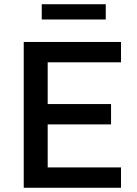

<svg xmlns="http://www.w3.org/2000/svg" viewBox="-20 -886 647 906"><path d="M177 -866V-794H479V-866ZM92 -688V0H551V-96H205V-299H504V-395H205V-592H551V-688Z"/></svg>

Font: Saira UNSAM Medium
Style: Regular
Weight: 500
Designer: Hector Gatti with collaboration of the Omnibus-Type team
Foundry: Omnibus-Type
Version: Version 0.072;PS 000.072;hotconv 1.0.88;makeotf.lib2.5.64775